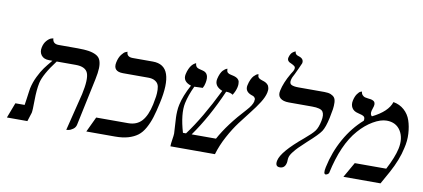

<svg xmlns="http://www.w3.org/2000/svg" viewBox="-69 -989 2738 1244"><g transform="rotate(10 1300.0 -367.0)"><path d="M412.6 12.2 473.6 -233.9Q495.6 -334.5 480.2 -373.8Q464.8 -413.1 399.9 -413.1H274.9Q200.2 -314.9 187.5 -255.9Q177.7 -209.5 177.2 -142.1Q176.8 -74.7 173.3 -58.1L154.8 0H20L58.1 -100.1H119.1Q121.6 -114.7 125.2 -141.1Q128.9 -167.5 131.6 -187.7Q134.3 -208 135.3 -211.9Q144 -252.9 163.3 -292Q182.6 -331.1 200.2 -355Q217.8 -378.9 246.6 -413.1H224.6Q189.9 -413.1 173.3 -434.3Q156.7 -455.6 163.6 -486.8Q169.4 -514.6 185.3 -532.2Q201.2 -549.8 214.4 -553.7L227.5 -557.1Q229.5 -521 268.6 -521H394.5Q439.9 -521 469 -516.1Q498 -511.2 518.1 -500Q538.1 -488.8 545.7 -467.8Q553.2 -446.8 552.2 -417.5Q551.3 -388.2 542 -344.2L476.1 -33.2Q472.2 -14.6 456.3 -3.2Q440.4 8.3 426.3 10.3Z M938.5 -248Q945.3 -280.3 948.2 -301.8Q951.2 -323.2 950.4 -346.2Q949.7 -369.1 942.4 -382.6Q935.1 -396 918.9 -404.5Q902.8 -413.1 877.4 -413.1H711.4Q642.6 -413.1 655.8 -475.1Q662.6 -507.3 677.7 -527.1Q692.9 -546.9 704.1 -550.8L715.8 -555.2Q715.8 -521 756.3 -521H888.2Q964.4 -521 986.3 -456.3Q1008.3 -391.6 980 -265.1Q967.3 -206.5 955.1 -167.5Q942.9 -128.4 923.8 -94Q904.8 -59.6 879.4 -40.5Q854 -21.5 817.6 -10.7Q781.2 0 731.4 0H542.5L589.8 -100.1H799.8Q856.9 -100.1 889.6 -136.7Q922.4 -173.3 938.5 -248Z M1653.8 -452.1Q1647.5 -421.9 1623.8 -384.5Q1600.1 -347.2 1568.6 -307.6Q1537.1 -268.1 1503.9 -223.6Q1470.7 -179.2 1438.7 -120.1Q1406.7 -61 1388.7 0H1095.7Q1095.7 -17.1 1100.3 -45.4Q1105 -73.7 1105 -85.9Q1104 -106.4 1101.8 -140.4Q1099.6 -174.3 1098.9 -190.9Q1098.1 -207.5 1099.4 -231.2Q1100.6 -254.9 1105.5 -275.9Q1118.2 -335 1158.7 -410.2Q1101.6 -428.2 1111.8 -477.1Q1116.2 -497.6 1123.5 -513.4Q1130.9 -529.3 1137.9 -537.6Q1145 -545.9 1151.6 -551Q1158.2 -556.2 1162.1 -557.6L1166.5 -559.1Q1168 -541 1177 -533.4Q1186 -525.9 1215.8 -520Q1262.7 -509.8 1249 -443.8Q1245.1 -423.8 1236.3 -409.2Q1221.7 -409.2 1205.1 -408.2Q1188.5 -407.2 1181.2 -407.2Q1152.3 -346.7 1140.6 -292Q1125.5 -220.2 1160.6 -100.1H1180.7Q1269.5 -218.8 1364.3 -412.1Q1308.1 -434.6 1318.4 -482.9Q1322.8 -502.9 1329.8 -518.1Q1336.9 -533.2 1344 -540.5Q1351.1 -547.9 1357.7 -552.5Q1364.3 -557.1 1368.2 -558.1L1372.6 -559.1Q1372.6 -549.8 1374.3 -543.2Q1376 -536.6 1381.3 -533Q1386.7 -529.3 1389.2 -528.1Q1391.6 -526.9 1399.7 -525.1Q1407.7 -523.4 1408.7 -522.9Q1410.2 -522.5 1413.1 -522Q1419.9 -520.5 1423.8 -519.3Q1427.7 -518.1 1434.3 -515.4Q1440.9 -512.7 1444.6 -509.8Q1448.2 -506.8 1452.6 -501.5Q1457 -496.1 1458.5 -489.5Q1460 -482.9 1460 -473.4Q1460 -463.9 1457.5 -452.1Q1451.7 -425.8 1434.6 -398.9Q1418.5 -411.1 1390.1 -411.1Q1312 -231.9 1217.8 -100.1H1377.9Q1433.1 -202.1 1541.5 -318.8Q1575.2 -355.5 1580.6 -381.8Q1580.1 -388.7 1581.5 -392.8Q1583 -397 1579.8 -401.1Q1576.7 -405.3 1575.9 -407.2Q1575.2 -409.2 1570.8 -411.6Q1566.4 -414.1 1565.2 -414.6Q1564 -415 1559.8 -416.5Q1555.7 -418 1555.2 -418Q1509.8 -434.6 1518.6 -476.1Q1523.4 -498.5 1531.2 -515.1Q1539.1 -531.7 1546.9 -539.8Q1554.7 -547.9 1561.5 -552.7Q1568.4 -557.6 1572.8 -558.1L1577.1 -559.1Q1576.7 -551.3 1578.1 -545.4Q1579.6 -539.6 1584.2 -535.6Q1588.9 -531.7 1591.1 -530.3Q1593.3 -528.8 1600.8 -526.1Q1608.4 -523.4 1609.9 -522.9Q1610.4 -522.9 1615.2 -521.2Q1620.1 -519.5 1622.3 -518.6Q1624.5 -517.6 1629.9 -515.1Q1635.3 -512.7 1637.9 -510Q1640.6 -507.3 1644.8 -503.4Q1648.9 -499.5 1650.9 -494.6Q1652.8 -489.7 1654.5 -483.4Q1656.2 -477.1 1656 -469.2Q1655.8 -461.4 1653.8 -452.1Z M1790 -558.1Q1785.2 -535.2 1800 -527.6Q1814.9 -520 1846.7 -520H2017.1Q2043.5 -520 2059.6 -513.4Q2075.7 -506.8 2084 -495.8Q2092.3 -484.9 2093.3 -463.6Q2094.2 -442.4 2091.1 -419.9Q2087.9 -397.5 2080.1 -360.8Q2066.4 -296.9 2048.3 -269.5Q2030.3 -242.2 1962.9 -182.1Q1926.3 -147.9 1912.1 -133.8Q1897.9 -119.6 1881.3 -98.4Q1864.7 -77.1 1861.3 -61Q1859.4 -53.2 1859.1 -41.5Q1858.9 -29.8 1857.4 -24.9Q1849.6 11.2 1816.9 11.2Q1784.2 11.2 1793 -29.8Q1805.7 -89.8 1939.9 -201.2Q1988.3 -241.7 2004.9 -264.2Q2021.5 -286.6 2030.8 -332Q2039.6 -374 2025.9 -393.6Q2012.2 -413.1 1955.1 -413.1H1802.2Q1763.7 -413.1 1744.9 -429.7Q1726.1 -446.3 1733.4 -479Q1744.6 -532.7 1782.2 -597.2Q1797.9 -619.1 1800.8 -632.8Q1803.2 -644.5 1795.9 -650.9Q1788.6 -657.2 1775.4 -663.1Q1743.7 -674.3 1748.5 -698.2Q1751.5 -710.9 1756.6 -720.2Q1761.7 -729.5 1767.1 -734.1Q1772.5 -738.8 1777.3 -741.5Q1782.2 -744.1 1785.6 -745.1L1789.1 -746.1Q1787.1 -726.1 1813 -719.2Q1849.6 -708.5 1843.3 -678.2Q1842.8 -675.8 1827.4 -642.3Q1812 -608.9 1808.6 -602.1Q1793.9 -577.1 1790 -558.1Z M2469.2 -533.2Q2511.2 -525.9 2541 -499.3Q2570.8 -472.7 2583.7 -434.3Q2596.7 -396 2599.6 -348.4Q2602.5 -300.8 2590.3 -252Q2573.7 -172.9 2524.4 -83L2478 0H2233.9L2291 -100.1H2498Q2541.5 -183.1 2554.2 -241.2Q2569.3 -311.5 2539.6 -359.4Q2509.8 -407.2 2447.3 -407.2Q2408.2 -407.2 2359.1 -378.7Q2310.1 -350.1 2268.1 -301.8Q2180.2 -202.6 2138.7 -8.8Q2137.7 -4.9 2130.9 0Q2124 4.9 2117.7 4.9Q2100.6 4.9 2110.8 -42Q2132.3 -144 2181.4 -231.4Q2230.5 -318.8 2300.8 -380.9Q2304.7 -399.9 2295.9 -408Q2287.1 -416 2254.9 -422.9Q2226.6 -429.2 2214.6 -449.5Q2202.6 -469.7 2208.5 -497.1Q2214.4 -524.9 2226.6 -542Q2238.8 -559.1 2248 -562L2256.8 -564.9Q2257.3 -550.8 2265.6 -542.2Q2273.9 -533.7 2282 -531.5Q2290 -529.3 2303.2 -527.8Q2314.9 -526.9 2322.3 -525.4Q2329.6 -523.9 2337.9 -519.8Q2346.2 -515.6 2349.1 -506.8Q2352.1 -498 2349.1 -484.9Q2347.2 -476.1 2343.8 -467.5Q2340.3 -459 2339.4 -453.1Q2334 -427.7 2347.7 -418Q2448.7 -467.8 2469.2 -533.2Z"/></g></svg>

Font: Linux Biolinum O
Style: Italic
Weight: 400
Italic angle: -12°
Designer: Philipp H. Poll
Foundry: Philipp H. Poll
Version: Version 1.1.3